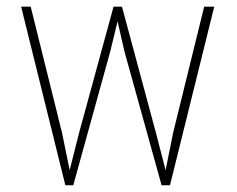

<svg xmlns="http://www.w3.org/2000/svg" viewBox="-20 -548 701 568"><path d="M213.9 -154.8 315.9 -528.3H338.4L306.2 -396L196.8 0H174.8ZM70.8 -528.3 163.6 -154.8 195.3 0H173.3L42.5 -528.3ZM492.2 -155.3 584 -528.3H613.8L482.9 0H460.9ZM340.8 -528.3 441.4 -154.8 481.4 0H458L348.1 -396L317.9 -528.3Z"/></svg>

Font: Roboto Condensed Thin
Style: Regular
Weight: 250
Width: 3
Designer: Christian Robertson
Foundry: Google
Version: Version 3.009; 2024